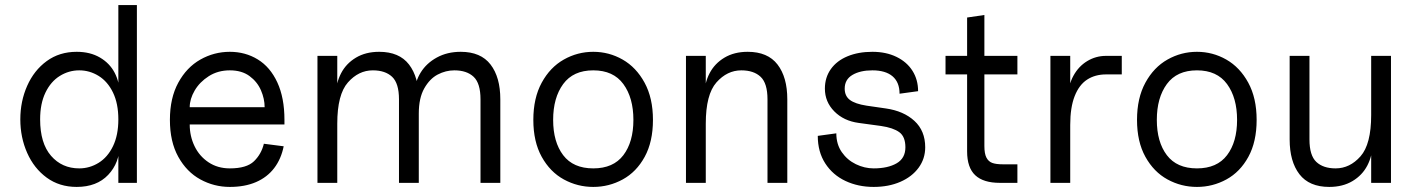

<svg xmlns="http://www.w3.org/2000/svg" viewBox="-20 -720 5577 756"><path d="M60 -250Q60 -321 87 -382Q114 -443 164 -479.5Q214 -516 282 -516Q335 -516 373.5 -493.5Q412 -471 431.5 -433.5Q451 -396 451 -350V-250H446Q446 -312 425 -355.5Q404 -399 368.5 -421Q333 -443 292 -443Q251 -443 215.5 -421Q180 -399 159 -355.5Q138 -312 138 -250Q138 -156 181 -106.5Q224 -57 292 -57Q333 -57 368.5 -79Q404 -101 425 -144.5Q446 -188 446 -250H451V-150Q451 -79 406 -31.5Q361 16 282 16Q214 16 164 -20.5Q114 -57 87 -118Q60 -179 60 -250ZM446 -700H519V0H446Z M649 -248Q649 -334 682 -394.5Q715 -455 769 -485.5Q823 -516 885 -516Q946 -516 995 -486Q1044 -456 1072 -395.5Q1100 -335 1100 -248V-230H727Q727 -184 746 -144.5Q765 -105 801 -81Q837 -57 885 -57Q951 -57 980 -85Q1009 -113 1019 -154L1097 -144Q1087 -94 1059.5 -58Q1032 -22 988 -3Q944 16 885 16Q823 16 769 -13.5Q715 -43 682 -102.5Q649 -162 649 -248ZM885 -443Q838 -443 802 -420Q766 -397 746.5 -363.5Q727 -330 727 -298H1022Q1022 -331 1007.5 -364.5Q993 -398 962.5 -420.5Q932 -443 885 -443Z M1769 -443Q1735 -443 1703.5 -426.5Q1672 -410 1650.5 -372Q1629 -334 1629 -273L1614 -359Q1614 -398 1636.5 -434.5Q1659 -471 1700 -493.5Q1741 -516 1794 -516Q1873 -516 1911.5 -466Q1950 -416 1950 -329V0H1872V-329Q1872 -392 1845 -417.5Q1818 -443 1769 -443ZM1230 -500H1308V0H1230ZM1448 -443Q1392 -443 1350 -395.5Q1308 -348 1308 -233L1303 -349Q1303 -393 1323 -431.5Q1343 -470 1381.5 -493Q1420 -516 1473 -516Q1552 -516 1590.5 -466Q1629 -416 1629 -329V0H1551V-329Q1551 -392 1524 -417.5Q1497 -443 1448 -443Z M2080 -248Q2080 -334 2113 -394.5Q2146 -455 2200 -485.5Q2254 -516 2316 -516Q2378 -516 2431.5 -485.5Q2485 -455 2518 -394.5Q2551 -334 2551 -248Q2551 -162 2518.5 -102.5Q2486 -43 2432 -13.5Q2378 16 2316 16Q2254 16 2200 -13.5Q2146 -43 2113 -102.5Q2080 -162 2080 -248ZM2474 -248Q2474 -335 2434.5 -389Q2395 -443 2316 -443Q2237 -443 2197.5 -389Q2158 -335 2158 -248Q2158 -161 2197.5 -109Q2237 -57 2316 -57Q2395 -57 2434.5 -109Q2474 -161 2474 -248Z M2899 -443Q2843 -443 2801 -395.5Q2759 -348 2759 -233L2754 -349Q2754 -393 2774 -431.5Q2794 -470 2832.5 -493Q2871 -516 2924 -516Q3003 -516 3041.5 -466Q3080 -416 3080 -329V0H3002V-329Q3002 -392 2975 -417.5Q2948 -443 2899 -443ZM2681 -500H2759V0H2681Z M3200 -185 3273 -195Q3273 -152 3294.5 -121Q3316 -90 3350 -73.5Q3384 -57 3420 -57Q3476 -57 3510.5 -77Q3545 -97 3545 -140Q3545 -182 3521 -199.5Q3497 -217 3449 -224L3361 -236Q3302 -244 3265 -281.5Q3228 -319 3228 -371Q3228 -415 3251.5 -448Q3275 -481 3317.5 -498.5Q3360 -516 3415 -516Q3469 -516 3510 -496Q3551 -476 3573 -441Q3595 -406 3595 -361L3522 -351Q3522 -396 3494.5 -419.5Q3467 -443 3415 -443Q3367 -443 3336.5 -425Q3306 -407 3306 -371Q3306 -342 3326.5 -326.5Q3347 -311 3392 -304L3468 -293Q3538 -283 3580.5 -244Q3623 -205 3623 -140Q3623 -95 3597 -59.5Q3571 -24 3525 -4Q3479 16 3420 16Q3359 16 3309 -7.5Q3259 -31 3229.5 -76.5Q3200 -122 3200 -185Z M3788 -124V-651L3856 -661V-145Q3856 -115 3864 -99.5Q3872 -84 3887 -78.5Q3902 -73 3929 -73H3986V0H3917Q3852 0 3820 -30Q3788 -60 3788 -124ZM3703 -500H3986V-427H3703Z M4116 -500H4194V-335H4186Q4186 -384 4206.5 -421.5Q4227 -459 4261 -479.5Q4295 -500 4335 -500H4397V-427H4335Q4292 -427 4260.5 -406.5Q4229 -386 4211.5 -341.5Q4194 -297 4194 -228V0H4116Z M4457 -248Q4457 -334 4490 -394.5Q4523 -455 4577 -485.5Q4631 -516 4693 -516Q4755 -516 4808.5 -485.5Q4862 -455 4895 -394.5Q4928 -334 4928 -248Q4928 -162 4895.5 -102.5Q4863 -43 4809 -13.5Q4755 16 4693 16Q4631 16 4577 -13.5Q4523 -43 4490 -102.5Q4457 -162 4457 -248ZM4851 -248Q4851 -335 4811.5 -389Q4772 -443 4693 -443Q4614 -443 4574.5 -389Q4535 -335 4535 -248Q4535 -161 4574.5 -109Q4614 -57 4693 -57Q4772 -57 4811.5 -109Q4851 -161 4851 -248Z M5058 -171V-500H5136V-171Q5136 -108 5163 -82.5Q5190 -57 5239 -57Q5295 -57 5337 -104.5Q5379 -152 5379 -267L5384 -151Q5384 -107 5364 -68.5Q5344 -30 5305.5 -7Q5267 16 5214 16Q5135 16 5096.5 -34Q5058 -84 5058 -171ZM5379 -500H5457V0H5379Z"/></svg>

Font: Uncut Sans VF
Style: Regular
Weight: 400
Designer: Kasper Nordkvist
Foundry: Uncut Type
Version: Version 1.100;FEAKit 1.0